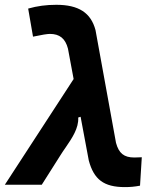

<svg xmlns="http://www.w3.org/2000/svg" viewBox="-41 -762 647 792"><path d="M474.1 9.8C495.6 9.8 513.7 8.3 536.6 3.9L543.9 -113.3C528.3 -112.8 519.5 -112.3 513.2 -112.3C470.7 -112.3 449.2 -129.4 437.5 -172.9L353 -637.7C334 -709.5 283.2 -742.2 191.4 -742.2C149.4 -742.2 112.8 -737.3 75.2 -726.6L95.2 -610.8C132.3 -618.7 154.3 -622.1 165 -622.1C205.1 -622.1 228.5 -603 239.3 -561.5L262.7 -436L-21 0H131.3L208 -121.1C214.4 -131.8 222.2 -142.6 229.5 -153.3C256.3 -192.4 284.2 -233.4 281.7 -277.3L291.5 -280.3L325.2 -100.1C346.2 -22 386.7 9.8 474.1 9.8Z"/></svg>

Font: Cascadia Mono PL
Style: Bold Italic
Weight: 700
Italic angle: -10°
Monospace: yes
Designer: Aaron Bell
Foundry: Saja Typeworks
Version: Version 2404.023